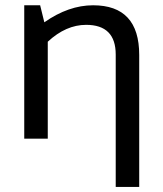

<svg xmlns="http://www.w3.org/2000/svg" viewBox="-20 -533 628 738"><path d="M73.2 0V-512.7H134.3L150.4 -447.3Q243.7 -512.7 337.9 -512.7Q515.1 -512.7 515.1 -321.8V185.5H424.8V-323.2Q424.8 -437.5 311 -437.5Q233.4 -437.5 163.6 -372.6V0Z"/></svg>

Font: Sansation
Style: Regular
Weight: 400
Designer: Bernd Montag
Version: Version 1.301